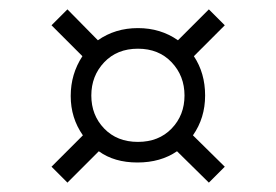

<svg xmlns="http://www.w3.org/2000/svg" viewBox="-20 -524 590 410"><path d="M157 -235Q131 -272 131 -319Q131 -366 156 -404L90 -470L124 -504L189 -438Q226 -464 274.5 -464Q323 -464 360 -438L426 -504L460 -470L394 -404Q418 -368 418 -320Q418 -272 392 -235L460 -168L426 -134L358 -201Q323 -177 273.5 -177Q224 -177 191 -201L124 -134L90 -168ZM374 -320Q374 -362 346.5 -391Q319 -420 274.5 -420Q230 -420 202.5 -391Q175 -362 175 -320Q175 -278 202.5 -249.5Q230 -221 274.5 -221Q319 -221 346.5 -249.5Q374 -278 374 -320Z"/></svg>

Font: Gilda Display
Style: Regular
Weight: 400
Designer: Eduardo Rodriguez Tunni
Foundry: Eduardo Rodriguez Tunni
Version: Version 1.001